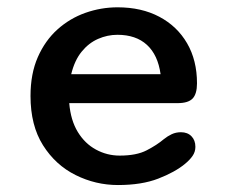

<svg xmlns="http://www.w3.org/2000/svg" viewBox="-20 -508 659 538"><path d="M310.5 10.5Q248 10.5 191.8 -17.5Q135.5 -45.5 100.5 -101Q65.5 -156.5 65.5 -239Q65.5 -301.5 86 -348Q106.5 -394.5 141 -425.5Q175.5 -456.5 219.2 -472Q263 -487.5 309.5 -487.5Q376.5 -487.5 426.5 -461Q476.5 -434.5 504.2 -386.8Q532 -339 532 -274.5Q532 -245 519.8 -232Q507.5 -219 477.5 -219H174Q178 -171 198 -138.2Q218 -105.5 249 -88.8Q280 -72 315.5 -72Q362.5 -72 391 -86.8Q419.5 -101.5 439 -118Q449.5 -126.5 461.2 -132Q473 -137.5 487 -137.5Q505.5 -137.5 516.5 -126.2Q527.5 -115 527.5 -96.5Q527.5 -82.5 519.5 -71Q511.5 -59.5 498 -48.5Q470 -25.5 423.5 -7.5Q377 10.5 310.5 10.5ZM179.5 -300H430Q422.5 -354 391.8 -382.2Q361 -410.5 309 -410.5Q281 -410.5 254.8 -399Q228.5 -387.5 208.8 -363.2Q189 -339 179.5 -300Z"/></svg>

Font: Sono ExtraLight Monospace Medium
Style: Regular
Weight: 500
Version: Version 2.112